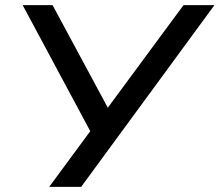

<svg xmlns="http://www.w3.org/2000/svg" viewBox="-20 -725 852 745"><path d="M171 0 342 -232 341 -196 68 -705H184L400 -304H396L692 -705H812L295 0Z"/></svg>

Font: Nunito Sans 7pt SemiExpanded Medium
Style: Italic
Weight: 500
Width: 6
Italic angle: -9°
Designer: Vernon Adams
Foundry: Vernon Adams
Version: Version 3.101;gftools[0.9.27]